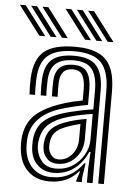

<svg xmlns="http://www.w3.org/2000/svg" viewBox="-85 -819 608 871"><g transform="rotate(5 219.0 -383.5)"><path d="M394.7 0V-421.1Q394.7 -508.3 358.8 -548.5Q323 -588.6 236.4 -588.6Q154.7 -588.6 115.7 -556.5Q76.7 -524.4 73.6 -448.2Q73 -430.6 73 -412.5Q72.9 -394.4 74.4 -376H48.9Q47.4 -395.8 47.2 -412.1Q47.1 -428.3 47.9 -449.2Q51.4 -535.6 95.8 -572.4Q140.3 -609.2 236.4 -609.2Q303.8 -609.2 344.2 -589.4Q384.5 -569.7 402.4 -528.2Q420.4 -486.7 420.4 -421.1V0ZM196.3 -51.2Q240.1 -51.2 272.8 -72.4Q305.6 -93.6 323.9 -126.8Q342.3 -160 342.3 -195.8V-312.5Q309.6 -308.3 270.4 -299.2Q231.2 -290.2 205.8 -280.6Q158.8 -262.8 135.8 -236.2Q112.9 -209.5 107.4 -165Q106.7 -157.9 106.8 -149.6Q107 -141.3 107.6 -135.3Q112.8 -98.4 134.9 -74.8Q156.9 -51.2 196.3 -51.2ZM202.5 -73.3Q172 -73.3 154 -92.2Q136 -111 133.3 -137.7Q132.5 -145.4 132.6 -151.9Q132.6 -158.4 133.1 -164.3Q136.8 -201.1 155.9 -223.5Q175 -245.9 214 -260.8Q240.3 -270.8 263.9 -276.8Q287.4 -282.7 316.5 -287.7V-193.5Q316.5 -160.5 301.4 -133.1Q286.4 -105.7 260.7 -89.5Q234.9 -73.3 202.5 -73.3ZM206.1 -93.5Q228.9 -93.5 248.1 -106.4Q267.3 -119.4 279 -141.6Q290.7 -163.7 290.7 -191.3V-262.5Q274.3 -258.7 257.4 -253.4Q240.6 -248.2 222.4 -241.1Q190.3 -228.3 175.6 -210.4Q160.9 -192.5 158.8 -162.9Q158.2 -155.1 158.4 -149.7Q158.6 -144.3 159 -139.6Q160.9 -123.2 173.1 -108.4Q185.2 -93.5 206.1 -93.5ZM171.9 9.5Q112.8 9.5 74.8 -26.3Q36.7 -62 30.8 -129.1Q29.8 -140.9 29.7 -152.1Q29.7 -163.3 30.6 -174.4Q36.1 -235.9 71.2 -274.2Q106.3 -312.5 180.3 -339.8Q197.6 -346.3 213.9 -351.3Q230.1 -356.3 248.9 -360.6Q267.6 -365 291.7 -369.4V-421.2Q291.7 -461.1 279.4 -483.7Q267.1 -506.3 236.4 -506.3Q205.9 -506.3 191.8 -489.6Q177.6 -472.8 176.3 -443.3Q176 -435.6 175.8 -415.9Q175.6 -396.2 176.5 -376H151Q150 -398.3 150.2 -416Q150.5 -433.8 150.8 -445.8Q152.4 -485.2 172.4 -506Q192.5 -526.9 236.4 -526.9Q281.4 -526.9 299.4 -499.6Q317.4 -472.4 317.4 -421.2V-351.7Q284.8 -345.7 250.8 -337.5Q216.8 -329.4 188.9 -320.3Q126.7 -299.5 93 -261.7Q59.2 -223.9 56.1 -172.1Q55.7 -163.2 55.6 -152Q55.5 -140.7 56.3 -131.3Q61 -76.9 93.3 -43.7Q125.6 -10.6 179.8 -10.6Q227.7 -10.6 263.4 -30.6Q299.2 -50.6 323.9 -86.8H329.7L320 -22.1V0H294.6L294.1 -5.9L308 -47.4H303.2Q278 -17.8 245.8 -4.2Q213.6 9.5 171.9 9.5ZM343.2 0.2V-63.8L347.5 -139.7H341.6Q320.2 -89.4 280.3 -60.1Q240.3 -30.8 187.2 -30.9Q143.5 -31.1 114.8 -58.5Q86.1 -85.8 82.1 -133.3Q81.4 -141.3 81.4 -151.7Q81.4 -162 81.9 -169.9Q86.3 -222.7 114.3 -252.3Q142.3 -281.8 197.4 -300.5Q214.8 -306.4 240.3 -312.9Q265.8 -319.3 293.1 -324.9Q320.4 -330.4 343.2 -333.4V-421.1Q343.2 -484.2 319.4 -515.8Q295.6 -547.4 236.4 -547.4Q181.5 -547.4 154.3 -523.7Q127.2 -500 125 -446.4Q124.5 -431.8 124.3 -413.6Q124.2 -395.5 125.5 -376H99.9Q98.7 -396 98.7 -414.2Q98.7 -432.3 99.3 -446.9Q101.9 -510.7 134.2 -539.4Q166.4 -568.1 236.4 -568.1Q309 -568.1 339 -532.3Q368.9 -496.4 368.9 -421.1V0.2ZM173 -645 72.6 -777.4H99.6L199.9 -645ZM70.1 -645 -30.3 -777.4H-3.3L97.1 -645ZM121.6 -645 21.2 -777.4H48.1L148.5 -645ZM381.2 -645 280.8 -777.4H307.7L408.1 -645ZM278.3 -645 177.9 -777.4H204.8L305.2 -645ZM329.7 -645 229.3 -777.4H256.3L356.6 -645Z"/></g></svg>

Font: Big Shoulders Inline Text SC Thin
Style: Regular
Weight: 100
Designer: Patric King
Foundry: XO Type Co
Version: Version 2.002